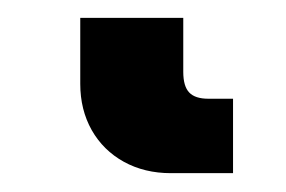

<svg xmlns="http://www.w3.org/2000/svg" viewBox="-20 38 314 211"><path d="M167.8 228.3Q138.8 228.3 116.1 215.8Q93.5 203.3 80.8 181Q68.2 158.6 68.2 130.2V57.6H181.4V117Q181.4 132.9 188 139.7Q194.5 146.5 209 146.5H236.1V228.3Z"/></svg>

Font: Intratopia Thin
Style: Regular
Weight: 100
Designer: Rasmus Andersson
Foundry: rsms
Version: Version 3.000;Glyphs 3.2.3 (3260)